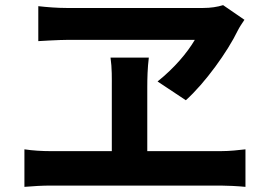

<svg xmlns="http://www.w3.org/2000/svg" viewBox="-20 -739 1040 747"><path d="M738 -584C708 -533 658 -474 593 -422L703 -349C778 -416 866 -539 905 -620C912 -634 921 -647 931 -662L848 -719C826 -712 799 -708 771 -708H238C204 -708 163 -711 129 -715V-579C129 -579 208 -584 248 -584ZM553 -151V-399C553 -434 554 -474 559 -515H410C416 -474 415 -433 415 -400V-151H176C145 -151 108 -153 75 -158V-12C110 -15 146 -17 176 -17H839C862 -17 905 -15 935 -12V-158C908 -155 875 -151 839 -151Z"/></svg>

Font: Source Han Sans SC Bold
Style: Regular
Weight: 700
Designer: Ryoko NISHIZUKA (kana & ideographs); Paul D. Hunt (Latin, Greek & Cyrillic); Wenlong ZHANG (bopomofo); Sandoll Communica
Foundry: Adobe Systems Incorporated
Version: Version 1.001;PS 1.001;hotconv 1.0.78;makeotf.lib2.5.61930